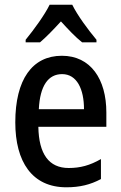

<svg xmlns="http://www.w3.org/2000/svg" viewBox="-20 -786 513 816"><path d="M287 -766H191C170 -723 125 -661 89 -617V-606H150C176 -628 207 -660 239 -695C270 -661 300 -629 329 -606H390V-617C354 -660 309 -721 287 -766ZM243 -549C117 -549 45 -448 45 -266C45 -99 116 10 262 10C319 10 364 -1 409 -25V-110C362 -83 321 -72 272 -72C188 -72 145 -131 143 -247H432V-308C432 -450 365 -549 243 -549ZM244 -471C307 -471 337 -407 337 -322H145C150 -422 185 -471 244 -471Z"/></svg>

Font: Noto Sans Lao Looped Condensed Medium
Style: Regular
Weight: 500
Width: 3
Designer: Mark Frömberg, Ben Mitchell
Foundry: The Fontpad Ltd
Version: Version 1.002